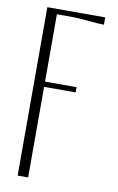

<svg xmlns="http://www.w3.org/2000/svg" viewBox="-90 -849 550 898"><g transform="rotate(10 185.0 -400.0)"><path d="M60.1 -799.8H335V-765.1Q313 -765.1 261.2 -770Q209.5 -774.9 189.9 -774.9H109.9V-455.1H259.8V-430.2H109.9V0H60.1Z"/></g></svg>

Font: Reswysokr
Style: Regular
Weight: 500
Version: Version 0.984